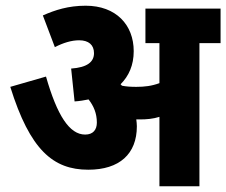

<svg xmlns="http://www.w3.org/2000/svg" viewBox="-20 -652 792 672"><path d="M459 -210C459 -218 458 -226 457 -234C462 -234 466 -234 470 -234C493 -234 516 -236 538 -243V0H678V-501H752V-622H489V-501H538V-361C511 -351 486 -348 457 -348C438 -348 422 -349 407 -352C405 -354 403 -356 402 -357C431 -386 448 -424 448 -473C448 -565 386 -632 280 -632C219 -632 173 -617 130 -598L172 -487C201 -502 230 -511 257 -511C290 -511 309 -495 309 -466C309 -435 285 -416 229 -412L241 -297C258 -298 275 -301 290 -304C308 -281 319 -255 319 -223C319 -198 306 -181 278 -181C223 -181 180 -248 141 -384L16 -348C85 -127 166 -58 289 -58C398 -58 459 -113 459 -210Z"/></svg>

Font: Noto Sans Devanagari UI Condensed ExtraBold
Style: Regular
Weight: 800
Width: 3
Designer: Jelle Bosma - Monotype Design Team
Foundry: Monotype Imaging Inc.
Version: Version 2.004